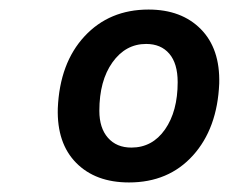

<svg xmlns="http://www.w3.org/2000/svg" viewBox="-20 -758 479 402"><path d="M101 -531Q105 -626 157 -682Q209 -738 291 -738Q360 -738 400.5 -697Q441 -656 439 -583Q435 -489 384 -432.5Q333 -376 250 -376Q180 -376 139.5 -417Q99 -458 101 -531ZM352 -586Q352 -625 334.5 -645.5Q317 -666 286 -666Q243 -666 215.5 -627.5Q188 -589 188 -526Q188 -490 206 -469.5Q224 -449 255 -449Q299 -449 325.5 -487Q352 -525 352 -586Z"/></svg>

Font: Mona Sans SemiBold
Style: Italic
Weight: 600
Italic angle: -11.7°
Designer: Deni Anggara
Foundry: GitHub
Version: Version 2.000